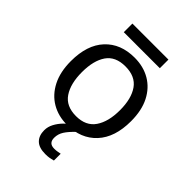

<svg xmlns="http://www.w3.org/2000/svg" viewBox="-257 -788 1119 1119"><g transform="rotate(45 302.5 -228.5)"><path d="M551 -269Q551 -136 483.5 -63Q416 10 301 10Q230 10 174.5 -22.5Q119 -55 87 -117.5Q55 -180 55 -269Q55 -402 122 -474Q189 -546 304 -546Q377 -546 432.5 -513.5Q488 -481 519.5 -419.5Q551 -358 551 -269ZM146 -269Q146 -174 183.5 -118.5Q221 -63 303 -63Q384 -63 422 -118.5Q460 -174 460 -269Q460 -364 422 -418Q384 -472 302 -472Q220 -472 183 -418Q146 -364 146 -269ZM451 -677V-606H154V-677ZM302 116Q302 161 347 161Q364 161 375.5 158.5Q387 156 395 155V211Q381 215 367 217.5Q353 220 333 220Q280 220 255 195Q230 170 230 126Q230 97 244.5 70Q259 43 280.5 21Q302 -1 322 -15L370 0Q336 32 319 58.5Q302 85 302 116Z"/></g></svg>

Font: Noto Sans IKEA
Style: Regular
Weight: 400
Designer: Monotype Design Team
Foundry: Monotype Imaging Inc.
Version: Version 2.001